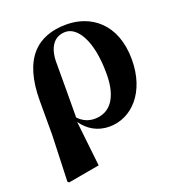

<svg xmlns="http://www.w3.org/2000/svg" viewBox="-140 -675 920 1005"><g transform="rotate(-20 320.0 -172.0)"><path d="M225 -400C227 -479 261 -528 324 -528C387 -528 452 -441 452 -249C452 -105 392 -48 314 -48C279 -48 249 -61 224 -88C225 -129 225 -396 225 -400ZM75 -45 66 213 74 219 249 188 221 -64C255 -15 306 17 373 17C496 17 602 -91 602 -274C602 -475 476 -563 342 -563C180 -563 75 -471 75 -235Z"/></g></svg>

Font: Noto Serif KR Black
Style: Regular
Weight: 900
Version: Version 1.001;PS 1.001;hotconv 16.6.54;makeotf.lib2.5.65590